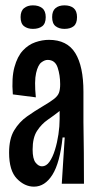

<svg xmlns="http://www.w3.org/2000/svg" viewBox="-20 -687 360 718"><path d="M107 11Q72 11 43 -19Q14 -49 14 -116Q14 -168 33 -199.5Q52 -231 81 -251.5Q110 -272 139 -289Q168 -306 182 -317Q196 -328 200.5 -340Q205 -352 205 -372Q205 -406 195.5 -434.5Q186 -463 158 -463Q147 -463 134.5 -453.5Q122 -444 115 -414Q108 -384 114 -323L28 -334Q23 -396 34 -436Q45 -476 65.5 -498Q86 -520 112 -529Q138 -538 163 -538Q231 -538 261.5 -488.5Q292 -439 292 -344V-231Q293 -174 293.5 -116Q294 -58 294 0H211Q214 -43 216.5 -86.5Q219 -130 222 -173H214Q204 -78 176 -33.5Q148 11 107 11ZM137 -65Q153 -65 165 -82Q177 -99 185.5 -126.5Q194 -154 198.5 -184.5Q203 -215 203 -242V-272Q183 -256 159 -239.5Q135 -223 118.5 -197.5Q102 -172 102 -128Q102 -93 113 -79Q124 -65 137 -65ZM221 -579Q201 -579 188 -589Q175 -599 175 -623Q175 -646 187.5 -656.5Q200 -667 221 -667Q243 -667 255.5 -656.5Q268 -646 268 -623Q268 -599 255.5 -589Q243 -579 221 -579ZM103 -579Q83 -579 70 -589Q57 -599 57 -623Q57 -646 70 -656.5Q83 -667 103 -667Q125 -667 138 -656.5Q151 -646 151 -623Q151 -599 138 -589Q125 -579 103 -579Z"/></svg>

Font: Bricolage Grotesque 48pt Condensed
Style: Regular
Weight: 400
Width: 3
Designer: Mathieu Triay
Foundry: Atelier Triay
Version: Version 1.000; ttfautohint (v1.8.4.7-5d5b);gftools[0.9.32]